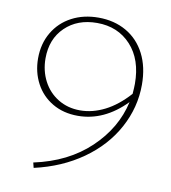

<svg xmlns="http://www.w3.org/2000/svg" viewBox="-72 -528 651 733"><g transform="rotate(10 253.5 -161.0)"><path d="M459 -241Q459 -153 416 -73.5Q373 6 293 62.5Q213 119 107 143L102 123Q233 95 317 15.5Q401 -64 424 -168Q340 -82 238 -82Q182 -82 139.5 -107Q97 -132 74 -175.5Q51 -219 51 -272Q51 -329 77 -373Q103 -417 148.5 -441Q194 -465 252 -465Q313 -465 360 -438Q407 -411 433 -360.5Q459 -310 459 -241ZM430 -201Q432 -227 432 -240Q432 -334 381.5 -389Q331 -444 250 -444Q174 -444 126.5 -398Q79 -352 79 -277Q79 -229 99.5 -189.5Q120 -150 157.5 -127Q195 -104 243 -104Q291 -104 338.5 -128Q386 -152 430 -201Z"/></g></svg>

Font: Ysabeau SC Extralight
Style: Regular
Weight: 200
Designer: Christian Thalmann (Catharsis Fonts)
Version: Version 0.003